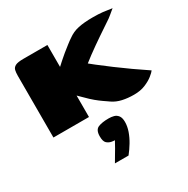

<svg xmlns="http://www.w3.org/2000/svg" viewBox="-171 -618 1039 1062"><g transform="rotate(-30 348.5 -86.5)"><path d="M545 18Q506 18 472 10.5Q438 3 412 -15Q404 -21 395.5 -26.5Q387 -32 378 -38.5Q369 -45 359.5 -52Q350 -59 340 -67.5Q330 -76 319 -86Q306 -99 297 -107.5Q288 -116 277 -127L267 -137V0H40V-393Q40 -415 43.5 -429.5Q47 -444 62 -452Q77 -460 113 -460Q151 -460 190 -460Q229 -460 267 -460Q267 -445 267 -426.5Q267 -408 267 -389Q267 -370 267 -352Q267 -334 267 -320L277 -329Q282 -334 288.5 -339.5Q295 -345 305 -354Q311 -360 329 -374.5Q347 -389 367.5 -405Q388 -421 399 -428Q430 -451 467.5 -459Q505 -467 559 -467Q598 -467 624 -464Q650 -461 681 -456Q679 -455 669.5 -446.5Q660 -438 649 -429.5Q638 -421 633 -417Q591 -389 543 -356.5Q495 -324 449.5 -290.5Q404 -257 368 -225V-293Q403 -264 441.5 -234Q480 -204 521.5 -173Q563 -142 607 -111Q651 -80 696 -50Q689 -40 669 -24Q649 -8 618 5Q587 18 545 18ZM263 294Q277 270 286.5 254Q296 238 305.5 222Q315 206 327 183Q323 183 317.5 182.5Q312 182 307 181Q290 178 277.5 166.5Q265 155 265 123Q265 82 289.5 71.5Q314 61 357 61Q374 61 389.5 65Q405 69 415.5 82.5Q426 96 426 123Q426 151 415.5 181Q405 211 387.5 240Q370 269 350 294Z"/></g></svg>

Font: Genos Thin Black
Style: Regular
Weight: 900
Version: Version 1.010